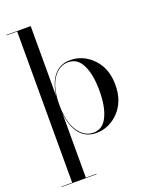

<svg xmlns="http://www.w3.org/2000/svg" viewBox="-179 -843 932 1187"><g transform="rotate(-20 286.5 -250.0)"><path d="M15 247H85V-747H15V-750H175V-287Q185 -374 225 -421.5Q265 -469 331 -469Q417 -469 480 -403.5Q543 -338 543 -230Q543 -122 480 -56Q417 10 331 10Q265 10 225 -37.5Q185 -85 175 -173V247H245V250H15ZM316 -461Q254 -461 214.5 -401Q175 -341 175 -230Q175 -119 215 -58.5Q255 2 316 2Q377 2 407.5 -61.5Q438 -125 438 -230Q438 -335 407.5 -398Q377 -461 316 -461Z"/></g></svg>

Font: Bodoni* 72
Style: Regular
Weight: 400
Version: Version 1.003